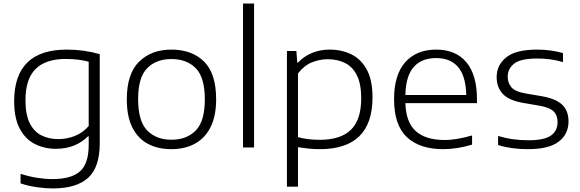

<svg xmlns="http://www.w3.org/2000/svg" viewBox="-20 -828 3257 1078"><path d="M276 230Q235.5 230 186.5 223Q137.5 216 95.5 201.5V148Q144.5 163.5 189 170.5Q233.5 177.5 274.5 177.5Q380 177.5 429 134.2Q478 91 478 -14.5V-62.5H474Q442 -30 396.5 -11.2Q351 7.5 294 7.5Q228.5 7.5 175.2 -19.8Q122 -47 90.8 -105.8Q59.5 -164.5 59.5 -259.5Q59.5 -549.5 355 -549.5Q451 -549.5 540 -524V-23.5Q540 112 474.2 171Q408.5 230 276 230ZM308 -47Q354 -47 399.2 -64.2Q444.5 -81.5 478 -120.5V-481.5Q453 -488.5 420.2 -492.8Q387.5 -497 348.5 -497Q237 -497 180 -440.8Q123 -384.5 123 -265.5Q123 -184.5 147 -136.5Q171 -88.5 212.8 -67.8Q254.5 -47 308 -47Z M942.5 9.5Q867.5 9.5 811.2 -20Q755 -49.5 723.5 -111.5Q692 -173.5 692 -270.5Q692 -414 761 -481.8Q830 -549.5 942.5 -549.5Q1056.5 -549.5 1125 -483Q1193.5 -416.5 1193.5 -270.5Q1193.5 -175.5 1161.8 -113.2Q1130 -51 1073.5 -20.8Q1017 9.5 942.5 9.5ZM942.5 -43.5Q1028.5 -43.5 1079.2 -95.5Q1130 -147.5 1130 -270Q1130 -393.5 1079.2 -445Q1028.5 -496.5 942.5 -496.5Q857 -496.5 806.2 -445Q755.5 -393.5 755.5 -271.5Q755.5 -148 806.2 -95.8Q857 -43.5 942.5 -43.5Z M1344.5 0V-808H1406.5V0Z M1591 220V-541.5H1644L1649 -476.5H1653Q1684.5 -510.5 1730.2 -530Q1776 -549.5 1831 -549.5Q1898.5 -549.5 1953 -522.8Q2007.5 -496 2039.5 -437Q2071.5 -378 2071.5 -281Q2071.5 9.5 1775.5 9.5Q1742 9.5 1710.2 6Q1678.5 2.5 1653 -1.5V220ZM1775 -43Q1893 -43 1950.5 -99.5Q2008 -156 2008 -275.5Q2008 -357 1983.8 -405.2Q1959.5 -453.5 1917 -474.5Q1874.5 -495.5 1820 -495.5Q1774 -495.5 1730.2 -477.5Q1686.5 -459.5 1653 -415.5V-58Q1707 -43 1775 -43Z M2468.5 9.5Q2336 9.5 2264.2 -58.2Q2192.5 -126 2192.5 -270.5Q2192.5 -408.5 2255.5 -479Q2318.5 -549.5 2429 -549.5Q2539 -549.5 2598.5 -478.5Q2658 -407.5 2658 -269.5V-249H2256Q2259.5 -139.5 2315.5 -90.8Q2371.5 -42 2475.5 -42Q2512 -42 2550.5 -48.8Q2589 -55.5 2630.5 -67.5V-16Q2546 9.5 2468.5 9.5ZM2428.5 -502Q2347.5 -502 2303 -452Q2258.5 -402 2256 -294.5H2598Q2595 -401.5 2552 -451.8Q2509 -502 2428.5 -502Z M2945.5 9.5Q2899 9.5 2857.5 4Q2816 -1.5 2776.5 -13.5V-64.5Q2823.5 -51 2864 -45.8Q2904.5 -40.5 2947.5 -40.5Q3036.5 -40.5 3073.5 -67.2Q3110.5 -94 3110.5 -141.5Q3110.5 -180.5 3088.5 -202.5Q3066.5 -224.5 3006.5 -235L2918.5 -250Q2837.5 -264 2803 -300.8Q2768.5 -337.5 2768.5 -395.5Q2768.5 -462 2822 -505.8Q2875.5 -549.5 2996 -549.5Q3072.5 -549.5 3141 -530V-479.5Q3102 -490.5 3067.8 -495Q3033.5 -499.5 2996.5 -499.5Q2902.5 -499.5 2866.5 -470.5Q2830.5 -441.5 2830.5 -397.5Q2830.5 -364 2850.5 -339Q2870.5 -314 2930 -303.5L3018 -288.5Q3098.5 -275 3135.2 -241.2Q3172 -207.5 3172 -146Q3172 -75 3116.8 -32.8Q3061.5 9.5 2945.5 9.5Z"/></svg>

Font: Encode Sans Expanded Expanded Light
Style: Regular
Weight: 300
Width: 7
Designer: Multiple Designers
Foundry: Impallari Type
Version: Version 3.000; ttfautohint (v1.8.3) -l 8 -r 50 -G 200 -x 14 